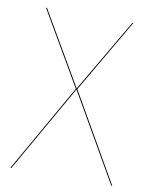

<svg xmlns="http://www.w3.org/2000/svg" viewBox="-79 -739 626 797"><g transform="rotate(10 234.5 -340.0)"><path d="M236.9 -370 418.1 -680.1H413.9L233.7 -372.3L233.7 -372.3L54.4 -680.1H50L230.6 -369.9L19.6 0H23.9L233.7 -367.6L233.7 -367.6L444.9 0H449.2Z"/></g></svg>

Font: Fira Sans Four
Style: Regular
Weight: 100
Designer: Carrois Corporate & Edenspiekermann AG
Foundry: Carrois Corporate GbR & Edenspiekermann AG
Version: Version 4.203;PS 004.203;hotconv 1.0.88;makeotf.lib2.5.64775